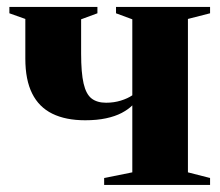

<svg xmlns="http://www.w3.org/2000/svg" viewBox="-20 -522 620 542"><path d="M274 0V-19.5L353.5 -35.5V-224.5Q342 -213 323.5 -203.2Q305 -193.5 279.2 -188Q253.5 -182.5 220.5 -182.5Q165.5 -182.5 127.8 -201Q90 -219.5 70.8 -258Q51.5 -296.5 51.5 -356.5V-468.5L6.5 -484.5V-502.5H255V-484.5L209 -467.5V-370.5Q209 -316.5 216 -286.2Q223 -256 238.5 -244Q254 -232 279.5 -232Q301.5 -232 321 -238Q340.5 -244 353.5 -253V-467.5L307.5 -484.5V-502.5H573V-484.5L510.5 -468.5V-35.5L573 -19.5V0Z"/></svg>

Font: Merriweather 144pt ExtraBold
Style: Regular
Weight: 800
Version: Version 2.100